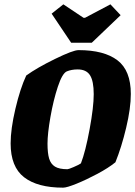

<svg xmlns="http://www.w3.org/2000/svg" viewBox="-20 -853 623 885"><path d="M29 -192Q29 -258 51 -351.5Q73 -445 101 -505Q151 -541 234 -581.5Q317 -622 342 -622Q460 -622 521.5 -575Q583 -528 583 -420Q583 -354 561.5 -264Q540 -174 512 -105Q480 -79 429.5 -52Q379 -25 333.5 -6.5Q288 12 271 12Q153 12 91 -36Q29 -84 29 -192ZM353 -100Q374 -154 393 -257Q412 -360 412 -419Q412 -479 395 -506Q378 -533 338 -533Q310 -533 288 -524Q267 -515 246.5 -453Q226 -391 212.5 -314Q199 -237 199 -191Q199 -147 206.5 -122Q214 -97 233.5 -85Q253 -73 291 -73Q296 -73 319.5 -83Q343 -93 353 -100ZM218 -790 272 -833 365 -771H372L489 -833L536 -783L403 -656H308Z"/></svg>

Font: Grenze ExtraBold
Style: Italic
Weight: 800
Italic angle: -10°
Designer: Renata Polastri
Foundry: Omnibus-Type
Version: Version 1.002; ttfautohint (v1.8)